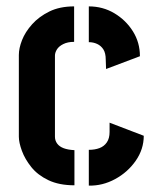

<svg xmlns="http://www.w3.org/2000/svg" viewBox="-20 -580 491 601"><path d="M213 0Q165 0 131.5 -16Q98 -32 78 -57Q58 -82 48.5 -108Q39 -134 39 -152V-408Q39 -429 49 -454.5Q59 -480 80.5 -504Q102 -528 134.5 -544Q167 -560 212 -560V-449Q192 -449 178 -442Q164 -435 158 -425Q152 -415 152 -406V-152Q152 -140 159 -130.5Q166 -121 179.5 -116Q193 -111 213 -110ZM258 1V-111Q277 -111 291.5 -116.5Q306 -122 314.5 -134.5Q323 -147 323 -167V-196L430 -155Q430 -113 405 -77Q380 -41 340.5 -19.5Q301 2 258 1ZM312 -364 311 -393Q311 -414 303.5 -425.5Q296 -437 284 -442.5Q272 -448 258 -448V-560Q302 -560 338 -538.5Q374 -517 396 -482Q418 -447 418 -404Z"/></svg>

Font: Stick No Bills ExtraLight
Style: Bold
Weight: 700
Version: Version 2.000